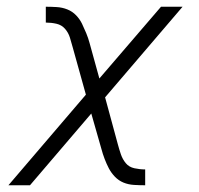

<svg xmlns="http://www.w3.org/2000/svg" viewBox="-20 -550 590 570"><path d="M5 0 235 -269 196 -409Q192 -424 187.5 -438.5Q183 -453 173 -464.5Q163 -476 147.5 -479.5Q132 -483 116 -483V-530Q132 -530 148.5 -529Q165 -528 180 -522Q195 -516 206 -504.5Q217 -493 223.5 -479.5Q230 -466 236 -451.5Q242 -437 246 -422L275 -317L458 -530H522L292 -261L330 -121Q334 -106 339 -91.5Q344 -77 353.5 -65.5Q363 -54 379 -50.5Q395 -47 411 -47V0Q395 0 378 -1Q361 -2 346.5 -8Q332 -14 321 -25.5Q310 -37 303 -50.5Q296 -64 290.5 -78.5Q285 -93 281 -108L251 -213L69 0Z"/></svg>

Font: Lode Dark
Style: Italic
Weight: 400
Italic angle: -11°
Monospace: yes
Designer: Belleve Invis
Foundry: Belleve Invis
Version: Version 29.2.0; ttfautohint (v1.8.3)